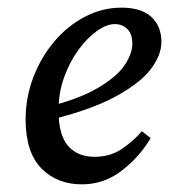

<svg xmlns="http://www.w3.org/2000/svg" viewBox="-20 -471 442 502"><path d="M194 11Q129 11 88 -31Q47 -73 47 -159Q47 -216 67 -268.5Q87 -321 121.5 -362Q156 -403 201.5 -427Q247 -451 298 -451Q349 -451 375.5 -427Q402 -403 402 -361Q402 -327 374 -290Q346 -253 280 -217.5Q214 -182 101 -155L98 -190Q184 -211 234 -240Q284 -269 305 -299.5Q326 -330 326 -357Q326 -382 313 -395Q300 -408 280 -408Q259 -408 233.5 -390Q208 -372 185 -340.5Q162 -309 147.5 -268.5Q133 -228 133 -183Q133 -118 158 -89.5Q183 -61 227 -61Q269 -61 300 -82.5Q331 -104 351 -128L374 -110Q345 -61 298.5 -25Q252 11 194 11Z"/></svg>

Font: Lisu Bosa SemiBold
Style: Italic
Weight: 600
Italic angle: -19°
Designer: David Morse, Annie Olsen, Victor Gaultney, Frank Grießhammer (Latin)
Foundry: SIL International
Version: Version 2.000